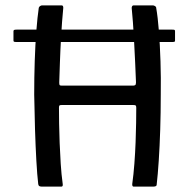

<svg xmlns="http://www.w3.org/2000/svg" viewBox="-20 -693 700 713"><path d="M41 -537Q33 -537 31.5 -538.5Q30 -540 30 -543V-577Q30 -580 32 -581.5Q34 -583 42 -583H619Q626 -583 628 -582Q630 -581 630 -577V-542Q630 -539 628 -538Q626 -537 619 -537ZM135 0Q131 0 127 -1.5Q123 -3 122 -9Q118 -43 115 -96.5Q112 -150 110 -213Q108 -276 107 -342Q107 -406 109 -467Q111 -528 115 -579Q119 -630 124 -664Q125 -668 129 -670.5Q133 -673 136 -673Q154 -673 172.5 -673Q191 -673 209 -673Q215 -673 215 -664Q210 -612 207 -559Q204 -506 202.5 -461Q201 -416 200 -387Q200 -379 201.5 -377Q203 -375 210 -375Q276 -375 342 -375Q408 -375 474 -375Q479 -375 482 -377Q485 -379 485 -387Q484 -414 482 -459Q480 -504 477 -558Q474 -612 469 -664Q470 -673 476 -673Q493 -673 511.5 -673Q530 -673 548 -673Q551 -673 555.5 -670.5Q560 -668 560 -664Q566 -630 570 -578.5Q574 -527 576 -465.5Q578 -404 577 -341Q577 -275 575 -212Q573 -149 569.5 -96Q566 -43 562 -9Q562 -3 558 -1.5Q554 0 549 0Q530 0 512 0Q494 0 476 0Q471 0 471 -9Q476 -45 479 -85Q482 -125 483.5 -164Q485 -203 485.5 -237Q486 -271 486 -293Q486 -300 483.5 -301.5Q481 -303 475 -303Q409 -303 342 -303Q275 -303 209 -303Q203 -303 201 -301.5Q199 -300 199 -293Q199 -269 199.5 -235Q200 -201 201.5 -162.5Q203 -124 205.5 -84.5Q208 -45 213 -9Q214 0 208 0Q190 0 172 0Q154 0 135 0Z"/></svg>

Font: Glory Thin Medium
Style: Regular
Weight: 500
Version: Version 1.011